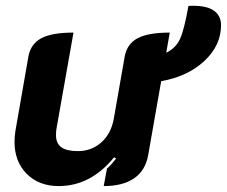

<svg xmlns="http://www.w3.org/2000/svg" viewBox="-20 -619 766 648"><path d="M524 -345 480 -95Q471 -44 433 -17.5Q395 9 330 9L341 -50Q349 -57 357.5 -66.5Q366 -76 372 -84L365 -88Q286 9 178 9Q111 9 70 -32.5Q29 -74 29 -140Q29 -158 32 -177L76 -429Q84 -471 119.5 -490Q155 -509 228 -509L171 -187Q169 -178 169 -163Q169 -135 187 -122Q205 -109 243 -109Q289 -109 322 -138.5Q355 -168 364 -218L401 -429Q409 -471 444.5 -490Q480 -509 553 -509L541 -441Q574 -457 588 -488.5Q602 -520 616 -599Q672 -602 699 -585Q726 -568 726 -534Q726 -466 670 -413.5Q614 -361 524 -345Z"/></svg>

Font: K2D ExtraBold
Style: Italic
Weight: 800
Italic angle: -10°
Designer: Katatrad Aksorn Co.,Ltd.
Foundry: Cadson Demak Co.,Ltd.
Version: Version 1.000; ttfautohint (v1.6)